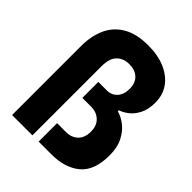

<svg xmlns="http://www.w3.org/2000/svg" viewBox="-201 -822 935 935"><g transform="rotate(45 266.5 -354.5)"><path d="M226 0V-127H287Q325 -127 348.5 -149.5Q372 -172 372 -215Q372 -256 347.5 -278.5Q323 -301 287 -301H226V-411H285Q317 -411 337.5 -433.5Q358 -456 358 -495Q358 -535 335 -557Q312 -579 272 -579Q232 -579 207.5 -554.5Q183 -530 183 -476V0H43V-475Q43 -543 66.5 -596Q90 -649 141 -679Q192 -709 272 -709Q340 -709 389.5 -687.5Q439 -666 466.5 -627.5Q494 -589 494 -535Q494 -489 477.5 -457Q461 -425 437.5 -407.5Q414 -390 394 -384V-377Q422 -370 450.5 -348.5Q479 -327 498.5 -289.5Q518 -252 518 -197Q518 -92 462.5 -46Q407 0 314 0Z"/></g></svg>

Font: Phudu SemiBold
Style: Regular
Weight: 600
Version: Version 1.005;gftools[0.9.23]